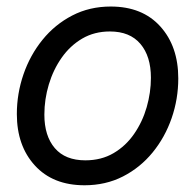

<svg xmlns="http://www.w3.org/2000/svg" viewBox="-20 -547 588 579"><path d="M234.9 11.7Q139.6 11.7 85.2 -47.9Q30.8 -107.4 30.8 -203.1Q30.8 -264.6 50.8 -322.8Q70.8 -380.9 108.2 -427Q145.5 -473.1 197.8 -500.2Q250 -527.3 314 -527.3Q409.2 -527.3 463.4 -467.3Q517.6 -407.2 517.6 -310.5Q517.6 -248.5 497.6 -190.7Q477.5 -132.8 440.2 -87.2Q402.8 -41.5 350.8 -14.9Q298.8 11.7 234.9 11.7ZM237.3 -63.5Q285.6 -63.5 322.5 -85.2Q359.4 -106.9 384.5 -143.3Q409.7 -179.7 422.4 -223.9Q435.1 -268.1 435.1 -312.5Q435.1 -377.4 403.3 -414.8Q371.6 -452.1 311.5 -452.1Q264.6 -452.1 228 -430.7Q191.4 -409.2 166 -373Q140.6 -336.9 127.2 -292.2Q113.8 -247.6 113.8 -201.2Q113.8 -137.2 145.3 -100.3Q176.8 -63.5 237.3 -63.5Z"/></svg>

Font: Inter Display
Style: Italic
Weight: 400
Italic angle: -9.39999°
Designer: Rasmus Andersson
Foundry: rsms
Version: Version 4.000;git-a52131595